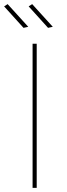

<svg xmlns="http://www.w3.org/2000/svg" viewBox="-30 -911 326 931"><path d="M128 -699H148V0H128ZM7 -891 107 -781 84 -776 -10 -880ZM126 -891 226 -781 203 -776 109 -880Z"/></svg>

Font: Gontserrat Thin
Style: Regular
Weight: 250
Designer: Julieta Ulanovsky
Foundry: Julieta Ulanovsky
Version: Version 6.001